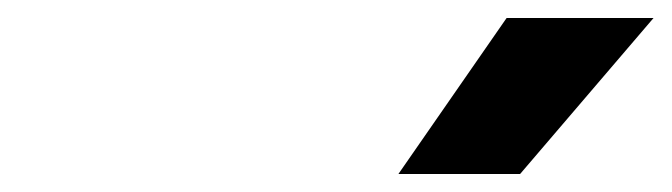

<svg xmlns="http://www.w3.org/2000/svg" viewBox="-20 -808 745 213"><path d="M422 -615 542 -788H705L557 -615Z"/></svg>

Font: Azeret Mono Thin
Style: Bold Italic
Weight: 700
Italic angle: -12°
Version: Version 1.002